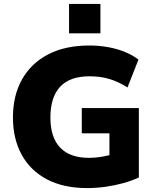

<svg xmlns="http://www.w3.org/2000/svg" viewBox="-20 -948 787 979"><path d="M424 11Q303 11 218.5 -34Q134 -79 90 -160Q46 -241 46 -349Q46 -461 92.5 -543.5Q139 -626 226 -671Q313 -716 436 -716Q485 -716 532 -707.5Q579 -699 618.5 -682.5Q658 -666 686 -644L630 -502Q583 -532 537 -545.5Q491 -559 437 -559Q336 -559 286.5 -505.5Q237 -452 237 -349Q237 -247 287 -195Q337 -143 435 -143Q465 -143 500.5 -149Q536 -155 572 -166L538 -97V-268H397V-397H688V-43Q651 -26 607.5 -14Q564 -2 517.5 4.5Q471 11 424 11ZM332 -778V-928H492V-778Z"/></svg>

Font: Nunito Sans 12pt Black
Style: Regular
Weight: 900
Designer: Vernon Adams
Foundry: Vernon Adams
Version: Version 3.101;gftools[0.9.27]